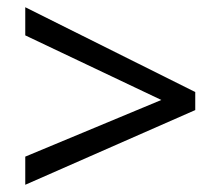

<svg xmlns="http://www.w3.org/2000/svg" viewBox="-20 -628 612 532"><path d="M50 -194 427 -351 50 -530V-608L521 -373V-323L50 -116Z"/></svg>

Font: korean115
Style: Regular
Weight: 400
Designer: Monotype Design Team
Foundry: Monotype Imaging Inc.
Version: Version 2.013